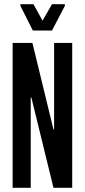

<svg xmlns="http://www.w3.org/2000/svg" viewBox="-20 -892 404 912"><path d="M40 0V-688H134L234 -277H237V-688H323V0H234L129 -429H126V0ZM136 -747 77 -864V-872H139L182 -794L227 -872H288V-864L227 -747Z"/></svg>

Font: Saira Ultra Condensed SemiBold
Style: Regular
Weight: 600
Width: 1
Designer: Hector Gatti with collaboration of the Omnibus-Type team
Foundry: Omnibus-Type
Version: Version 1.001; ttfautohint (v1.8)